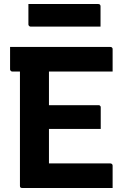

<svg xmlns="http://www.w3.org/2000/svg" viewBox="-20 -933 640 953"><path d="M30 -700H527Q532 -700 534 -698.5Q536 -697 537.5 -695Q539 -693 539 -689Q539 -658 539 -633.5Q539 -609 539 -578H41Q38 -578 35.5 -579.5Q33 -581 31.5 -583.5Q30 -586 30 -589Q30 -620 30 -645Q30 -670 30 -700ZM168 -411H469Q473 -411 475 -409.5Q477 -408 478.5 -406Q480 -404 480 -400Q480 -379 480 -361Q480 -343 480 -327Q480 -311 480 -293H168ZM90 0Q87 0 85 -0.5Q83 -1 81.5 -2.5Q80 -4 79.5 -6Q79 -8 79 -11Q79 -38 79 -89.5Q79 -141 79 -207.5Q79 -274 79 -347.5Q79 -421 79 -493.5Q79 -566 79 -627H230L223 -605Q223 -582 223 -558Q223 -534 223 -510Q223 -464 223 -415Q223 -366 223 -317Q223 -268 223 -218.5Q223 -169 223 -122H527Q532 -122 535.5 -119Q539 -116 539 -111Q539 -82 539 -55.5Q539 -29 539 0ZM121 -913H468Q473 -913 476 -910Q479 -907 479 -902Q479 -876 479 -851.5Q479 -827 479 -801H132Q129 -801 126.5 -802.5Q124 -804 122.5 -806.5Q121 -809 121 -812Q121 -838 121 -862.5Q121 -887 121 -913Z"/></svg>

Font: RecMonoLinear Nerd Font Mono
Style: Bold
Weight: 700
Monospace: yes
Version: Version 1.085; ttfautohint (v1.8.4.7-5d5b);Nerd Fonts 3.2.1